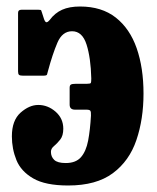

<svg xmlns="http://www.w3.org/2000/svg" viewBox="-20 -555 482 590"><path d="M421 -267.5Q421 -189 399.2 -124.8Q377.5 -60.5 326.8 -22.8Q276 15 189.5 15Q119.5 15 82 -6.8Q44.5 -28.5 30.5 -63Q16.5 -97.5 16.5 -136Q16.5 -185 43.2 -208.8Q70 -232.5 97.5 -232.5Q127 -232.5 150.8 -211.8Q174.5 -191 174.5 -159.5Q174.5 -138 165 -126Q155.5 -114 146 -106.2Q136.5 -98.5 136.5 -88.5Q136.5 -73.5 146.5 -63.8Q156.5 -54 182 -54Q213 -54 228.8 -72Q244.5 -90 250.8 -122.8Q257 -155.5 259.5 -199.5Q260 -211.5 257.5 -214.8Q255 -218 245.5 -218H210.5Q194 -218 194 -233.5V-285Q194 -293 198 -295.2Q202 -297.5 213 -297.5H246.5Q258 -297.5 259.2 -300.2Q260.5 -303 260.5 -314Q259 -377 246 -418Q233 -459 201.5 -459Q171.5 -459 156.5 -424Q141.5 -389 127.5 -337Q125.5 -329.5 124.5 -326Q123.5 -322.5 113.5 -322.5H50Q41.5 -322.5 38.5 -325Q35.5 -327.5 35.5 -335.5V-515.5Q35.5 -525 45.5 -525H98.5Q105.5 -525 106.5 -523.2Q107.5 -521.5 109 -516L113.5 -502Q117.5 -488 121.8 -486.8Q126 -485.5 133 -494Q148.5 -515 170.8 -525Q193 -535 226 -535Q292.5 -535 335.8 -501Q379 -467 400 -406.8Q421 -346.5 421 -267.5Z"/></svg>

Font: Besley* Condensed
Style: Bold
Weight: 700
Width: 3
Designer: Owen Earl
Foundry: indestructible type*
Version: Version 3.000; ttfautohint (v1.8.3)